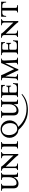

<svg xmlns="http://www.w3.org/2000/svg" viewBox="2520 -3100 888 5967"><g transform="rotate(-90 2963.5 -116.0)"><path d="M242 15Q172 15 133 -22Q94 -59 94 -139V-425Q94 -460 87.5 -475.5Q81 -491 65 -496Q49 -501 19 -502V-525H235V-502Q213 -501 200 -496Q187 -491 181 -475.5Q175 -460 175 -425V-164Q175 -113 193 -79Q211 -45 263 -45Q307 -45 348 -71Q389 -97 415 -149.5Q441 -202 441 -281V-425Q441 -460 434 -475.5Q427 -491 409 -496Q391 -501 356 -502V-525H578V-502Q556 -501 543 -496Q530 -491 524 -475.5Q518 -460 518 -425V-99Q518 -65 524 -49.5Q530 -34 544 -29Q558 -24 582 -23V0H454Q448 -16 445 -38.5Q442 -61 442 -100V-135H440Q412 -70 376.5 -38Q341 -6 306 4.5Q271 15 242 15Z M1127 8Q1112 -15 1094.5 -38Q1077 -61 1045 -94L772 -380H770V-100Q770 -63 788.5 -44Q807 -25 866 -23V0H665V-23Q698 -25 711.5 -44Q725 -63 725 -100V-425Q725 -464 703.5 -482Q682 -500 640 -502V-525H766Q781 -500 798 -477.5Q815 -455 837 -432L1113 -145H1115V-425Q1115 -462 1098.5 -481Q1082 -500 1030 -502V-525H1221V-502Q1188 -500 1174.5 -481Q1161 -462 1161 -425V-100Q1161 -72 1161.5 -46.5Q1162 -21 1163 8Z M1474 -100Q1474 -66 1481 -50Q1488 -34 1506.5 -29Q1525 -24 1559 -23V0H1333V-23Q1355 -24 1368 -29Q1381 -34 1387 -50Q1393 -66 1393 -100V-425Q1393 -460 1386 -475.5Q1379 -491 1361 -496Q1343 -501 1308 -502V-525H1534V-502Q1512 -501 1499 -496Q1486 -491 1480 -475.5Q1474 -460 1474 -425Z M1936 -540Q2019 -540 2079.5 -501Q2140 -462 2173.5 -398.5Q2207 -335 2207 -262Q2207 -199 2182 -144Q2157 -89 2112 -49Q2067 -9 2005 6Q2046 55 2100.5 101Q2155 147 2224 184Q2293 221 2378.5 243Q2464 265 2568 265Q2633 265 2704.5 252Q2776 239 2853.5 205.5Q2931 172 3012 110L3029 127Q2916 230 2788.5 269.5Q2661 309 2530 308Q2381 306 2265.5 265Q2150 224 2062.5 157.5Q1975 91 1910 14Q1835 8 1780 -32Q1725 -72 1694.5 -133Q1664 -194 1664 -263Q1664 -337 1698.5 -400Q1733 -463 1794 -501.5Q1855 -540 1936 -540ZM1948 -25Q2009 -25 2047 -54.5Q2085 -84 2103.5 -133.5Q2122 -183 2122 -242Q2122 -313 2098.5 -371.5Q2075 -430 2031 -465Q1987 -500 1923 -500Q1862 -500 1823.5 -470.5Q1785 -441 1767 -392Q1749 -343 1749 -283Q1749 -212 1772.5 -153.5Q1796 -95 1840.5 -60Q1885 -25 1948 -25Z M2509 15Q2439 15 2400 -22Q2361 -59 2361 -139V-425Q2361 -460 2354.5 -475.5Q2348 -491 2332 -496Q2316 -501 2286 -502V-525H2502V-502Q2480 -501 2467 -496Q2454 -491 2448 -475.5Q2442 -460 2442 -425V-164Q2442 -113 2460 -79Q2478 -45 2530 -45Q2574 -45 2615 -71Q2656 -97 2682 -149.5Q2708 -202 2708 -281V-425Q2708 -460 2701 -475.5Q2694 -491 2676 -496Q2658 -501 2623 -502V-525H2845V-502Q2823 -501 2810 -496Q2797 -491 2791 -475.5Q2785 -460 2785 -425V-99Q2785 -65 2791 -49.5Q2797 -34 2811 -29Q2825 -24 2849 -23V0H2721Q2715 -16 2712 -38.5Q2709 -61 2709 -100V-135H2707Q2679 -70 2643.5 -38Q2608 -6 2573 4.5Q2538 15 2509 15Z M2930 0V-23Q2952 -24 2965 -29Q2978 -34 2984 -50Q2990 -66 2990 -100V-425Q2990 -460 2983 -475.5Q2976 -491 2958 -496Q2940 -501 2905 -502V-525H3308V-404H3285Q3284 -432 3275 -450.5Q3266 -469 3242.5 -479Q3219 -489 3173 -489H3115Q3094 -489 3082.5 -479Q3071 -469 3071 -425V-298Q3079 -304 3090.5 -306Q3102 -308 3118 -308H3201Q3230 -308 3245.5 -320Q3261 -332 3262 -365H3285V-215H3262Q3261 -248 3248.5 -260Q3236 -272 3201 -272H3120Q3093 -272 3082 -263Q3071 -254 3071 -228V-100Q3071 -57 3086.5 -46.5Q3102 -36 3147 -36H3218Q3283 -36 3310 -71Q3337 -106 3341 -155H3364L3356 0Z M3762 8Q3754 -15 3744 -38Q3734 -61 3713 -104L3576 -389H3574L3558 -100Q3557 -63 3573.5 -44Q3590 -25 3644 -23V0H3452V-23Q3483 -25 3497 -44Q3511 -63 3512 -100L3531 -425Q3533 -460 3527 -475.5Q3521 -491 3504 -496Q3487 -501 3454 -502V-525H3611Q3619 -499 3628.5 -476Q3638 -453 3651 -425L3799 -121H3801L3947 -425Q3959 -449 3969.5 -474.5Q3980 -500 3988 -525H4126V-502Q4103 -501 4089.5 -496Q4076 -491 4070.5 -475.5Q4065 -460 4066 -425L4080 -100Q4082 -66 4089 -50Q4096 -34 4112 -29.5Q4128 -25 4156 -23V0H3947V-23Q3966 -25 3978 -29.5Q3990 -34 3995 -50Q4000 -66 3998 -100L3986 -396H3984L3842 -104Q3821 -61 3813.5 -38Q3806 -15 3800 8Z M4260 0V-23Q4282 -24 4295 -29Q4308 -34 4314 -50Q4320 -66 4320 -100V-425Q4320 -460 4313 -475.5Q4306 -491 4288 -496Q4270 -501 4235 -502V-525H4638V-404H4615Q4614 -432 4605 -450.5Q4596 -469 4572.5 -479Q4549 -489 4503 -489H4445Q4424 -489 4412.5 -479Q4401 -469 4401 -425V-298Q4409 -304 4420.5 -306Q4432 -308 4448 -308H4531Q4560 -308 4575.5 -320Q4591 -332 4592 -365H4615V-215H4592Q4591 -248 4578.5 -260Q4566 -272 4531 -272H4450Q4423 -272 4412 -263Q4401 -254 4401 -228V-100Q4401 -57 4416.5 -46.5Q4432 -36 4477 -36H4548Q4613 -36 4640 -71Q4667 -106 4671 -155H4694L4686 0Z M5259 8Q5244 -15 5226.5 -38Q5209 -61 5177 -94L4904 -380H4902V-100Q4902 -63 4920.5 -44Q4939 -25 4998 -23V0H4797V-23Q4830 -25 4843.5 -44Q4857 -63 4857 -100V-425Q4857 -464 4835.5 -482Q4814 -500 4772 -502V-525H4898Q4913 -500 4930 -477.5Q4947 -455 4969 -432L5245 -145H5247V-425Q5247 -462 5230.5 -481Q5214 -500 5162 -502V-525H5353V-502Q5320 -500 5306.5 -481Q5293 -462 5293 -425V-100Q5293 -72 5293.5 -46.5Q5294 -21 5295 8Z M5428 -525H5894V-369H5871Q5870 -404 5861 -431Q5852 -458 5829 -473.5Q5806 -489 5760 -489H5702V-100Q5702 -66 5709 -50Q5716 -34 5734.5 -29Q5753 -24 5787 -23V0H5561V-23Q5583 -24 5596 -29Q5609 -34 5615 -50Q5621 -66 5621 -100V-489H5561Q5516 -489 5493 -473.5Q5470 -458 5461.5 -431Q5453 -404 5451 -369H5428Z"/></g></svg>

Font: Bona Nova SC
Style: Regular
Weight: 400
Designer: Mateusz Machalski
Foundry: Capitalics
Version: Version 4.001; ttfautohint (v1.8.4.7-5d5b)